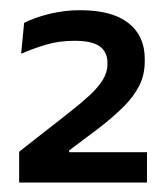

<svg xmlns="http://www.w3.org/2000/svg" viewBox="-20 -730 336 386"><path d="M18.5 -363V-425L120 -504.5Q143 -522.5 160 -538.2Q177 -554 186.5 -569.2Q196 -584.5 196 -600.5V-604Q196 -625 180.8 -636.5Q165.5 -648 130 -648Q98 -648 71.8 -640Q45.5 -632 22.5 -622L28.5 -684Q48.5 -694.5 79 -702Q109.5 -709.5 141.5 -709.5Q205 -709.5 238 -683.8Q271 -658 271 -612V-606.5Q271 -579.5 260 -557.8Q249 -536 228.8 -515.8Q208.5 -495.5 179.5 -473L119 -427.5V-412.5L86.5 -424H275.5V-363Z"/></svg>

Font: Anek Gurmukhi Medium Medium
Style: Regular
Weight: 500
Version: Version 1.003